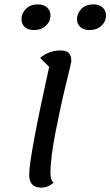

<svg xmlns="http://www.w3.org/2000/svg" viewBox="-20 -830 503 875"><path d="M389 -693Q362 -693 346.5 -706.5Q331 -720 331 -743Q331 -769 351 -789.5Q371 -810 406 -810Q432 -810 447.5 -796Q463 -782 463 -760Q463 -732 442 -712.5Q421 -693 389 -693ZM135 -693Q108 -693 93 -706.5Q78 -720 78 -743Q78 -769 98 -789.5Q118 -810 152 -810Q179 -810 194.5 -796Q210 -782 210 -760Q210 -732 189 -712.5Q168 -693 135 -693ZM168 25Q113 25 113 -33Q113 -114 204 -525L163 -566Q203 -600 255 -600Q282 -600 293.5 -589Q305 -578 305 -550Q305 -545 281.5 -450Q258 -355 234 -233Q210 -111 210 -40Q210 -9 224 3Q199 25 168 25Z"/></svg>

Font: Lemonada Light
Style: Regular
Weight: 300
Designer: Mohamed Gaber (Arabic), Eduardo Tunni (Latin)
Foundry: Kief Type Foundry
Version: Version 4.004